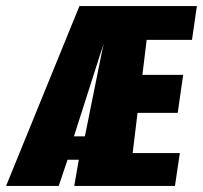

<svg xmlns="http://www.w3.org/2000/svg" viewBox="-57 -611 667 631"><path d="M-37 0 204 -591H590L574 -480H425L411 -365H545L527 -240H395L379 -108H534L518 0H187L202 -86H165L136 0ZM186 -163H222L278 -441L284 -466L275 -441Z"/></svg>

Font: Alumni Sans Black
Style: Italic
Weight: 900
Italic angle: -8°
Version: Version 1.016